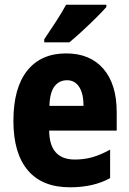

<svg xmlns="http://www.w3.org/2000/svg" viewBox="-20 -786 550 816"><path d="M261 -559Q363 -559 419.5 -493.5Q476 -428 476 -309V-231H189Q190 -108 298 -108Q338 -108 373 -118Q408 -128 448 -150V-29Q378 10 277 10Q159 10 98 -62.5Q37 -135 37 -272Q37 -412 95.5 -485.5Q154 -559 261 -559ZM265 -445Q232 -445 212 -419.5Q192 -394 190 -336H335Q335 -388 316.5 -416.5Q298 -445 265 -445ZM432 -756Q416 -738 388.5 -710.5Q361 -683 330.5 -655Q300 -627 275 -606H168V-619Q193 -656 218 -694.5Q243 -733 261 -766H432Z"/></svg>

Font: Noto Sans Lao Condensed ExtraBold
Style: Regular
Weight: 800
Width: 3
Designer: Monotype Design Team
Foundry: Monotype Imaging Inc.
Version: Version 2.003; ttfautohint (v1.8.4.7-5d5b)